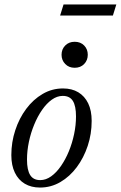

<svg xmlns="http://www.w3.org/2000/svg" viewBox="-20 -834 544 864"><path d="M263.5 -436Q303.5 -436 332.2 -418.8Q361 -401.5 376.8 -369Q392.5 -336.5 392.5 -290Q392.5 -231.5 374.8 -177.8Q357 -124 325.5 -81.8Q294 -39.5 251.8 -14.8Q209.5 10 160 10Q120.5 10 91.5 -7.2Q62.5 -24.5 46.8 -57.2Q31 -90 31 -136Q31 -194.5 48.8 -248.2Q66.5 -302 98 -344.2Q129.5 -386.5 171.8 -411.2Q214 -436 263.5 -436ZM161 -23.5Q186.5 -23.5 210.2 -40.5Q234 -57.5 254.2 -86.8Q274.5 -116 289.8 -153Q305 -190 313.5 -230.5Q322 -271 322 -310Q322 -357.5 307.8 -380Q293.5 -402.5 262.5 -402.5Q237 -402.5 213.2 -385.5Q189.5 -368.5 169.2 -339.2Q149 -310 133.8 -273Q118.5 -236 110 -195.5Q101.5 -155 101.5 -116Q101.5 -69 115.8 -46.2Q130 -23.5 161 -23.5ZM316 -529Q290 -529 273.5 -546Q257 -563 257 -587.5Q257 -612.5 273.5 -629.2Q290 -646 316 -646Q342.5 -646 358.8 -629.2Q375 -612.5 375 -587.5Q375 -563 358.8 -546Q342.5 -529 316 -529ZM250.5 -764 266 -814H503.5L488 -764Z"/></svg>

Font: Newsreader 16pt
Style: Italic
Weight: 400
Italic angle: -17°
Designer: Hugues Gentile
Foundry: Production Type
Version: Version 1.003